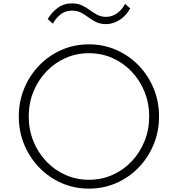

<svg xmlns="http://www.w3.org/2000/svg" viewBox="-20 -1103 1056 1139"><path d="M507.5 16Q421 16 345.5 -17Q270 -50 213 -108.8Q156 -167.5 123.8 -245.2Q91.5 -323 91.5 -412Q91.5 -501.5 123.8 -579Q156 -656.5 213 -715.2Q270 -774 345.5 -807Q421 -840 507.5 -840Q594 -840 669.5 -807Q745 -774 802 -715.2Q859 -656.5 891.2 -579Q923.5 -501.5 923.5 -412Q923.5 -323 891.2 -245.2Q859 -167.5 802 -108.8Q745 -50 669.5 -17Q594 16 507.5 16ZM507.5 -36.5Q582.5 -36.5 647.5 -65.5Q712.5 -94.5 761.2 -146Q810 -197.5 837.5 -265.5Q865 -333.5 865 -412Q865 -490.5 837.5 -558.5Q810 -626.5 761.2 -678Q712.5 -729.5 647.5 -758.5Q582.5 -787.5 507.5 -787.5Q433 -787.5 368 -758.5Q303 -729.5 254.2 -678Q205.5 -626.5 178 -558.5Q150.5 -490.5 150.5 -412Q150.5 -333.5 178 -265.5Q205.5 -197.5 254.2 -146Q303 -94.5 368 -65.5Q433 -36.5 507.5 -36.5ZM608 -960Q575 -960 550.5 -972Q526 -984 504.8 -1000Q483.5 -1016 460.5 -1028Q437.5 -1040 407.5 -1040Q366.5 -1040 338.2 -1016.8Q310 -993.5 293.5 -962.5L263 -990Q285.5 -1029 322 -1056Q358.5 -1083 406.5 -1083Q440.5 -1083 466 -1071Q491.5 -1059 513 -1043Q534.5 -1027 557.5 -1015Q580.5 -1003 609 -1003Q644 -1003 673.5 -1023.5Q703 -1044 722 -1080L752.5 -1053Q735.5 -1023.5 712.5 -1002.5Q689.5 -981.5 662.8 -970.8Q636 -960 608 -960Z"/></svg>

Font: Spartan Thin Light
Style: Regular
Weight: 300
Version: Version 1.004